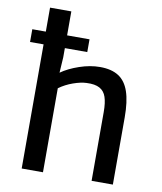

<svg xmlns="http://www.w3.org/2000/svg" viewBox="-89 -884 807 955"><g transform="rotate(10 314.5 -406.0)"><path d="M546.4 -339.4V0H439V-347.2Q439 -394.5 429.4 -422.9Q419.9 -451.2 396.2 -464.1Q372.6 -477.1 330.6 -475.1Q301.3 -474.1 263.2 -460.7Q225.1 -447.3 193.4 -424.3V0H85.9V-627H17.6V-691.4H85.9V-812.5H193.4V-691.4H306.6V-627H193.4V-580.6L188.5 -502Q224.6 -527.8 278.6 -546.4Q332.5 -564.9 382.8 -564.9Q440.9 -564.9 476.8 -541.7Q512.7 -518.6 529.5 -469Q546.4 -419.4 546.4 -339.4Z"/></g></svg>

Font: Merriweather Sans
Style: Regular
Weight: 400
Designer: Eben Sorkin
Foundry: Eben Sorkin
Version: Version 1.006; ttfautohint (v1.4.1) -l 6 -r 50 -G 0 -x 11 -H